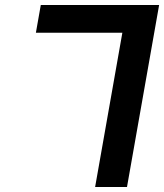

<svg xmlns="http://www.w3.org/2000/svg" viewBox="-20 -745 654 765"><path d="M467.5 -614.5H123L142.5 -725H614L486 0H359Z"/></svg>

Font: JuliaMono BoldItalic
Style: Regular
Weight: 700
Italic angle: -9°
Monospace: yes
Designer: cormullion
Foundry: corm
Version: Version 0.049; ttfautohint (v1.8.4)